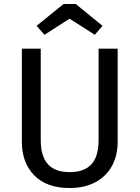

<svg xmlns="http://www.w3.org/2000/svg" viewBox="-20 -934 702 966"><path d="M572 -221Q572 -152 543.5 -99.5Q515 -47 460.5 -17.5Q406 12 330 12Q215 12 152.5 -51.5Q90 -115 90 -221V-689H185V-228Q185 -148 221 -108Q257 -68 330 -68Q404 -68 440 -107.5Q476 -147 476 -228V-689H572ZM204 -759 164 -804 300 -914H361L496 -804L457 -759L330 -840Z"/></svg>

Font: Firava
Style: Regular
Weight: 400
Designer: Carrois Corporate & Edenspiekermann AG
Foundry: Greg Finn Gibson
Version: Version 5.000